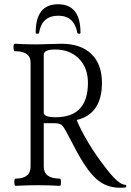

<svg xmlns="http://www.w3.org/2000/svg" viewBox="-20 -872 615 904"><path d="M148 -718Q148 -852 253 -852Q359 -852 359 -718Q359 -713 352.5 -713Q346 -713 344 -718Q329 -798 255 -798Q177 -798 164 -718Q163 -713 155.5 -713Q148 -713 148 -718ZM544 12Q480 12 433 -30Q386 -72 330 -180Q286 -266 275 -279Q264 -292 237 -292H186V-88Q186 -31 262 -31Q267 -31 267 -14Q267 3 262 3Q208 0 158 0Q106 0 53 3Q48 3 47.5 -14Q47 -31 53 -31Q124 -31 124 -88V-578Q124 -631 50 -631Q44 -631 43.5 -648.5Q43 -666 50 -666Q100 -663 152 -663Q172 -663 211 -664.5Q250 -666 269 -666Q360 -666 410 -618Q460 -570 460 -482Q460 -335 341 -307Q359 -262 395.5 -201Q432 -140 472 -89Q537 -2 569 -2Q575 -2 575 4Q575 8 570 11Q567 11 557.5 11.5Q548 12 544 12ZM242 -320Q394 -320 394 -482Q394 -553 351.5 -596Q309 -639 239 -639Q186 -639 186 -614V-342Q186 -320 242 -320Z"/></svg>

Font: Junicode Cond Light
Style: Regular
Weight: 300
Width: 3
Designer: Peter S. Baker
Version: Version 2.201